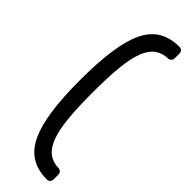

<svg xmlns="http://www.w3.org/2000/svg" viewBox="-309 -787 957 957"><g transform="rotate(45 169.5 -308.5)"><path d="M291 159Q226 159 181 131.5Q136 104 109 47Q82 -10 69.5 -98.5Q57 -187 57 -309Q57 -431 69.5 -520Q82 -609 109 -665.5Q136 -722 181 -749Q226 -776 291 -776Q301 -776 307.5 -769Q314 -762 314 -753V-718Q314 -709 307.5 -702Q301 -695 294 -695Q252 -694 223.5 -673.5Q195 -653 177.5 -608Q160 -563 152.5 -489.5Q145 -416 145 -309Q145 -202 152.5 -128.5Q160 -55 177.5 -10Q195 35 223.5 56Q252 77 294 78Q301 78 307.5 84.5Q314 91 314 101V136Q314 145 307.5 152Q301 159 291 159Z"/></g></svg>

Font: Rubik Light
Style: Regular
Weight: 400
Version: Version 2.101